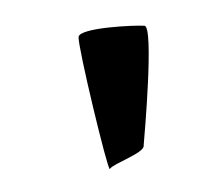

<svg xmlns="http://www.w3.org/2000/svg" viewBox="-30 -811 292 261"><g transform="rotate(5 116.0 -681.0)"><path d="M70 -757C70 -744 126 -577 128 -582C132 -590 174 -608 171 -618C171 -630 171 -780 158 -780C146 -780 70 -770 70 -757Z"/></g></svg>

Font: Ampere
Style: SCUltExt
Weight: 400
Version: Version 1